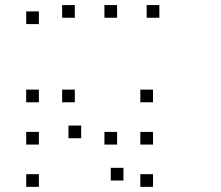

<svg xmlns="http://www.w3.org/2000/svg" viewBox="-20 -795 873 757"><path d="M583.3 -108.3V-58.3H533.3V-108.3ZM466.7 -133.3V-83.3H416.7V-133.3ZM133.3 -108.3V-58.3H83.3V-108.3ZM583.3 -275V-225H533.3V-275ZM441.7 -275V-225H391.7V-275ZM300 -300V-250H250V-300ZM133.3 -275V-225H83.3V-275ZM583.3 -441.7V-391.7H533.3V-441.7ZM275 -441.7V-391.7H225V-441.7ZM133.3 -441.7V-391.7H83.3V-441.7ZM608.3 -775V-725H558.3V-775ZM441.7 -775V-725H391.7V-775ZM275 -775V-725H225V-775ZM133.3 -750V-700H83.3V-750Z"/></svg>

Font: 0xA000-Boxes
Style: Boxes
Weight: 400
Version: Version 0.1